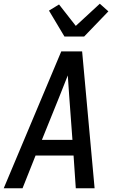

<svg xmlns="http://www.w3.org/2000/svg" viewBox="-20 -1011 640 1031"><path d="M0 0 309 -735H421L488 0H387L375 -176H171L101 0ZM369 -260 352 -490Q350 -519 348 -548Q346 -577 344 -606Q332 -577 321 -548Q310 -519 298 -490L205 -260ZM326 -815 243 -954 297 -987 387 -872 516 -991 562 -950 432 -815Z"/></svg>

Font: Iosevka Custom Medium
Style: Italic
Weight: 500
Italic angle: -9°
Designer: Belleve Invis
Foundry: Belleve Invis
Version: Version 27.0.1